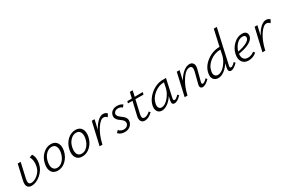

<svg xmlns="http://www.w3.org/2000/svg" viewBox="111 -1875 4519 3046"><g transform="rotate(-30 2370.0 -352.0)"><path d="M175 -413 113 -136Q91 -39 158 -39Q215 -39 277 -92Q339 -145 355 -219Q379 -330 334 -401L388 -421Q436 -350 412 -240Q390 -138 307 -67Q224 4 141 4Q85 4 64 -32.5Q43 -69 58 -135L121 -413Z M619 4Q542 4 508.5 -51Q475 -106 493 -193Q512 -290 578.5 -354Q645 -418 729 -418Q805 -418 839.5 -363.5Q874 -309 856 -221Q836 -125 770 -60.5Q704 4 619 4ZM633 -40Q692 -40 738.5 -91.5Q785 -143 800 -219Q814 -287 792.5 -330.5Q771 -374 717 -374Q660 -374 612 -325Q564 -276 549 -196Q535 -124 557.5 -82Q580 -40 633 -40Z M1068 4Q991 4 957.5 -51Q924 -106 942 -193Q961 -290 1027.5 -354Q1094 -418 1178 -418Q1254 -418 1288.5 -363.5Q1323 -309 1305 -221Q1285 -125 1219 -60.5Q1153 4 1068 4ZM1082 -40Q1141 -40 1187.5 -91.5Q1234 -143 1249 -219Q1263 -287 1241.5 -330.5Q1220 -374 1166 -374Q1109 -374 1061 -325Q1013 -276 998 -196Q984 -124 1006.5 -82Q1029 -40 1082 -40Z M1685 -418Q1733 -418 1757 -386L1725 -334Q1701 -366 1663 -366Q1608 -366 1540 -264.5Q1472 -163 1436 -4L1435 0H1383L1478 -413H1529L1489 -239Q1534 -325 1586 -371.5Q1638 -418 1685 -418Z M1845 5Q1769 5 1726 -44L1762 -80Q1796 -39 1853 -39Q1887 -39 1910 -56.5Q1933 -74 1938 -101Q1943 -126 1929.5 -147.5Q1916 -169 1893 -185.5Q1870 -202 1847.5 -220Q1825 -238 1812.5 -265.5Q1800 -293 1808 -327Q1818 -368 1853 -393Q1888 -418 1941 -418Q1999 -418 2043 -387L2011 -347Q1984 -376 1934 -376Q1902 -376 1882 -361.5Q1862 -347 1856 -324Q1851 -301 1865.5 -281Q1880 -261 1903 -244Q1926 -227 1949 -208.5Q1972 -190 1984.5 -161.5Q1997 -133 1989 -98Q1978 -52 1940 -23.5Q1902 5 1845 5Z M2249 -364 2194 -125Q2174 -38 2232 -38Q2276 -38 2334 -88L2355 -65Q2283 7 2213 7Q2166 7 2145.5 -27Q2125 -61 2139 -120L2196 -364L2113 -365L2122 -400L2205 -401L2230 -508H2282L2258 -402L2406 -404L2396 -362Z M2861 -94 2881 -70Q2808 5 2760 5Q2699 5 2716 -70L2732 -142Q2691 -76 2635.5 -35.5Q2580 5 2526 5Q2471 5 2446 -36.5Q2421 -78 2433 -138Q2449 -212 2503.5 -276Q2558 -340 2630.5 -376.5Q2703 -413 2773 -413H2837L2765 -83Q2756 -41 2783 -41Q2810 -41 2861 -94ZM2546 -42Q2609 -42 2673 -117Q2737 -192 2756 -278L2775 -369H2767Q2676 -369 2592 -301.5Q2508 -234 2490 -138Q2482 -94 2497.5 -68Q2513 -42 2546 -42Z M3378 -94 3398 -70Q3326 5 3274 5Q3245 5 3233 -13.5Q3221 -32 3230 -69L3284 -282Q3293 -322 3283 -346.5Q3273 -371 3243 -371Q3173 -371 3101 -264Q3029 -157 2994 -3L2993 0H2941L3035 -413H3086L3047 -241Q3096 -325 3153.5 -371.5Q3211 -418 3267 -418Q3313 -418 3334 -383.5Q3355 -349 3339 -288L3285 -82Q3274 -42 3302 -42Q3328 -42 3378 -94Z M3818 -42Q3844 -42 3894 -94L3914 -70Q3842 5 3792 5Q3764 5 3754 -16Q3744 -37 3752 -74L3767 -145Q3726 -78 3670 -36.5Q3614 5 3558 5Q3503 5 3473 -34Q3443 -73 3457 -143Q3479 -257 3585.5 -336Q3692 -415 3819 -415L3885 -711H3940L3800 -83Q3790 -42 3818 -42ZM3578 -42Q3643 -42 3707.5 -117.5Q3772 -193 3790 -278L3810 -371Q3703 -371 3616.5 -305.5Q3530 -240 3513 -143Q3504 -96 3522.5 -69Q3541 -42 3578 -42Z M4231 -418Q4284 -418 4305 -390Q4326 -362 4318 -323Q4305 -264 4229.5 -224Q4154 -184 4032 -165Q4025 -107 4049.5 -73.5Q4074 -40 4127 -40Q4189 -40 4242 -82L4264 -53Q4195 4 4115 4Q4037 4 4000 -50.5Q3963 -105 3983 -193Q4004 -285 4075 -351.5Q4146 -418 4231 -418ZM4266 -321Q4270 -339 4259.5 -356.5Q4249 -374 4213 -374Q4154 -374 4106 -323Q4058 -272 4039 -202Q4137 -220 4197.5 -251.5Q4258 -283 4266 -321Z M4668 -418Q4716 -418 4740 -386L4708 -334Q4684 -366 4646 -366Q4591 -366 4523 -264.5Q4455 -163 4419 -4L4418 0H4366L4461 -413H4512L4472 -239Q4517 -325 4569 -371.5Q4621 -418 4668 -418Z"/></g></svg>

Font: EauTestInfant Semilight
Style: Italic
Weight: 300
Italic angle: -12°
Designer: Christian Thalmann (Catharsis Fonts)
Version: Version 0.001;PS 000.001;hotconv 1.0.88;makeotf.lib2.5.64775